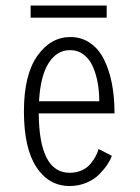

<svg xmlns="http://www.w3.org/2000/svg" viewBox="-20 -642 490 674"><path d="M87.5 -622.5H354.5V-580H87.5ZM372.5 -95Q367.5 -80.5 357 -64.5Q346.5 -48.5 329 -30.5Q311.5 -12.5 284 -0.8Q256.5 11 224.5 11Q151.5 11 107.8 -55.2Q64 -121.5 64 -251Q64 -379 110.8 -445.5Q157.5 -512 227 -512Q266 -512 296.2 -491.2Q326.5 -470.5 345 -433.5Q363.5 -396.5 372.8 -348.8Q382 -301 382 -244H116Q117.5 -35.5 224.5 -35.5Q248.5 -35.5 267.5 -44.2Q286.5 -53 298 -67.2Q309.5 -81.5 316 -93.8Q322.5 -106 326 -119ZM225.5 -466Q180 -466 151 -421Q122 -376 117 -286.5H328.5Q328.5 -320 323.2 -350Q318 -380 306.5 -407Q295 -434 274.2 -450Q253.5 -466 225.5 -466Z"/></svg>

Font: League Mono Condensed UltraLight
Style: Regular
Weight: 200
Width: 1
Designer: Tyler Finck
Foundry: The League of Moveable Type / Tyler Finck
Version: Version 2.210